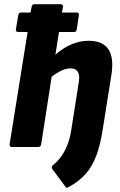

<svg xmlns="http://www.w3.org/2000/svg" viewBox="-20 -703 573 918"><path d="M262 -550 245 -442Q285 -476 324 -492Q363 -508 404 -508Q471 -508 498.5 -467Q526 -426 512 -341L471 -83Q460 -12 441 39.5Q422 91 390.5 127.5Q359 164 307 192Q298 198 293 190L230 105Q227 101 227.5 95.5Q228 90 234 86Q256 68 273 44.5Q290 21 302.5 -11Q315 -43 321 -83L357 -312Q367 -376 317 -376Q297 -376 275 -366Q253 -356 227 -336L177 -14Q175 0 163 0H38Q24 0 26 -14L112 -550H68Q54 -550 56 -563L67 -629Q69 -643 80 -643H126L131 -669Q133 -683 145 -683H268Q283 -683 281 -669L276 -643H346Q360 -643 357 -629L347 -563Q346 -557 343.5 -553.5Q341 -550 333 -550Z"/></svg>

Font: Sofia Sans Semi Condensed Black
Style: Italic
Weight: 900
Italic angle: -9°
Version: Version 4.100